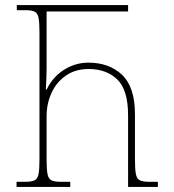

<svg xmlns="http://www.w3.org/2000/svg" viewBox="-20 -734 685 754"><path d="M45 0V-20H79Q104 -20 116 -26Q128 -32 131.5 -51Q135 -70 135 -108V-607Q135 -645 131.5 -663.5Q128 -682 116.5 -688Q105 -694 81 -694H46V-714H483V-689H163V-466Q163 -445 162 -424Q161 -403 160 -382H163Q187 -432 231.5 -460Q276 -488 327 -488Q409 -488 459.5 -440Q510 -392 510 -285V-108Q510 -70 513.5 -51Q517 -32 529 -26Q541 -20 566 -20H600V0H483V-281Q483 -381 440.5 -422Q398 -463 328 -463Q277 -463 240 -438Q203 -413 183 -370.5Q163 -328 163 -277V-108Q163 -70 166.5 -51Q170 -32 182 -26Q194 -20 219 -20H256V0Z"/></svg>

Font: Noto Serif Georgian SemiCondensed Thin
Style: Regular
Weight: 100
Width: 4
Designer: Monotype Design Team, Akaki Razmadze
Foundry: Google LLC
Version: Version 2.003; ttfautohint (v1.8.4.7-5d5b)